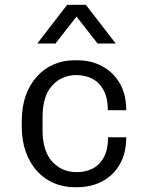

<svg xmlns="http://www.w3.org/2000/svg" viewBox="-20 -773 640 803"><path d="M292 10Q245 10 204.5 -7.5Q164 -25 134 -58.5Q104 -92 87.5 -139Q71 -186 71 -245V-266Q71 -326 87.5 -372.5Q104 -419 134 -452.5Q164 -486 204.5 -503.5Q245 -521 293 -521H301Q361 -521 407.5 -496Q454 -471 481 -424.5Q508 -378 508 -312H431Q431 -363 413.5 -395.5Q396 -428 366.5 -443.5Q337 -459 299 -459Q239 -459 198.5 -415.5Q158 -372 158 -283V-229Q158 -141 198.5 -97Q239 -53 301 -53Q338 -53 367.5 -68Q397 -83 414.5 -115.5Q432 -148 432 -199H508Q508 -133 481 -86Q454 -39 407.5 -14.5Q361 10 301 10ZM136 -591 261 -753H339L464 -591H388L274 -737H326L212 -591Z"/></svg>

Font: Chivo Mono Light
Style: Regular
Weight: 300
Monospace: yes
Designer: Hector Gatti
Foundry: Omnibus-Type
Version: Version 1.008